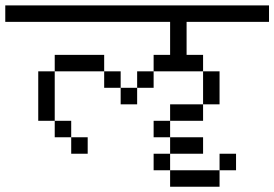

<svg xmlns="http://www.w3.org/2000/svg" viewBox="-20 -708 1040 728"><path d="M875 -62.5V-125H812.5V-62.5H625V0H812.5V-62.5ZM312.5 -125V-187.5H250V-125ZM750 -125V-187.5H625V-125H562.5V-62.5H625V-125ZM1000 -625V-687.5H0V-625H625Q625 -625 625 -500H562.5V-437.5H500V-375H437.5V-312.5H500V-375H562.5V-437.5H750Q750 -437.5 750 -312.5H625V-250H562.5V-187.5H625V-250H750V-312.5H812.5Q812.5 -312.5 812.5 -437.5H750V-500H687.5Q687.5 -500 687.5 -625ZM250 -187.5V-250H187.5V-187.5ZM187.5 -250V-437.5H125V-250ZM437.5 -375V-437.5H375V-375ZM187.5 -437.5H375V-500H187.5Z"/></svg>

Font: CalcUnifontExMono
Style: Regular
Weight: 500
Version: Version 15.0.06